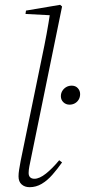

<svg xmlns="http://www.w3.org/2000/svg" viewBox="-20 -766 353 798"><path d="M103 12Q83 12 70 0.5Q57 -11 57 -33Q57 -45 59.5 -61Q62 -77 66 -98L155 -531Q165 -578 173.5 -624Q182 -670 189 -717L201 -702L86 -708L88 -722L230 -746L238 -739L108 -104Q105 -90 102 -74.5Q99 -59 99 -47Q99 -35 105.5 -29Q112 -23 123 -23Q144 -23 171 -44.5Q198 -66 226 -100L238 -91Q219 -64 198 -40Q177 -16 153.5 -2Q130 12 103 12ZM269 -331Q254 -331 243.5 -341Q233 -351 233 -366Q233 -379 239.5 -389Q246 -399 256 -404.5Q266 -410 278 -410Q294 -410 303.5 -399.5Q313 -389 313 -375Q313 -362 307 -352Q301 -342 291 -336.5Q281 -331 269 -331Z"/></svg>

Font: Source Serif 4 48pt Light
Style: Italic
Weight: 300
Italic angle: -12°
Designer: Frank Grießhammer
Foundry: Adobe Systems Incorporated
Version: Version 4.004;hotconv 1.0.116;makeotfexe 2.5.65601